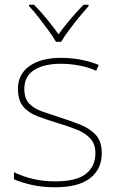

<svg xmlns="http://www.w3.org/2000/svg" viewBox="-20 -783 498 813"><path d="M411 -134Q411 -67 361.5 -28.5Q312 10 213 10Q158 10 113 -0.5Q68 -11 39 -24V-54Q119 -15 213 -15Q304 -15 344 -47Q384 -79 384 -134Q384 -173 362.5 -196.5Q341 -220 304.5 -234.5Q268 -249 224 -262Q178 -276 139.5 -290.5Q101 -305 78.5 -331.5Q56 -358 56 -407Q56 -469 105 -503.5Q154 -538 238 -538Q285 -538 326 -529.5Q367 -521 398 -508L387 -483Q359 -497 318.5 -505Q278 -513 238 -513Q166 -513 124.5 -486.5Q83 -460 83 -407Q83 -366 103.5 -344.5Q124 -323 158.5 -311Q193 -299 233 -286Q277 -272 318 -256Q359 -240 385 -212.5Q411 -185 411 -134ZM217 -606Q205 -627 185 -654.5Q165 -682 143.5 -709.5Q122 -737 103 -757V-763H124Q152 -735 179.5 -701Q207 -667 228 -638Q249 -667 277.5 -701Q306 -735 334 -763H355V-757Q337 -737 314.5 -709.5Q292 -682 271.5 -654.5Q251 -627 239 -606Z"/></svg>

Font: Noto Sans Bengali Thin
Style: Regular
Weight: 100
Designer: Jelle Bosma - Monotype Design Team
Foundry: Monotype Imaging Inc.
Version: Version 2.003; ttfautohint (v1.8.4.7-5d5b)